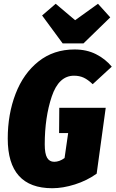

<svg xmlns="http://www.w3.org/2000/svg" viewBox="-20 -978 612 1017"><path d="M572 -625 471 -532Q446 -556 423.5 -566.5Q401 -577 372 -577Q291 -577 254 -466.5Q217 -356 217 -213Q217 -164 229.5 -142.5Q242 -121 267 -121Q295 -121 322 -141L341 -273H293L294 -407H540L492 -58Q440 -21 376.5 -1Q313 19 257 19Q21 19 21 -244Q21 -373 62.5 -481Q104 -589 184 -652.5Q264 -716 375 -716Q439 -716 488.5 -691Q538 -666 572 -625ZM499 -958 564 -886 422 -748H312L203 -896L275 -958L378 -871Z"/></svg>

Font: Fira Sans Extra Condensed Black
Style: Italic
Weight: 900
Width: 3
Italic angle: -8°
Designer: Carrois Corporate & Edenspiekermann AG
Foundry: Carrois Corporate GbR & Edenspiekermann AG
Version: Version 4.203